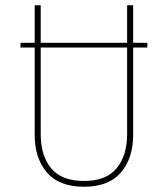

<svg xmlns="http://www.w3.org/2000/svg" viewBox="-20 -701 639 731"><path d="M541 -520H487V-188Q487 -99 440.5 -44.5Q394 10 300 10Q205 10 158.5 -44.5Q112 -99 112 -188V-520H58V-538H112V-681H135V-538H464V-681H487V-538H541ZM464 -520H135V-190Q135 -108 175 -60Q215 -12 300 -12Q384 -12 424 -60.5Q464 -109 464 -190Z"/></svg>

Font: Fira Sans Condensed Thin
Style: Regular
Weight: 250
Width: 3
Designer: Carrois Corporate & Edenspiekermann AG
Foundry: Carrois Corporate GbR & Edenspiekermann AG
Version: Version 4.203